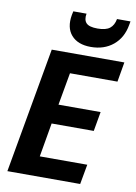

<svg xmlns="http://www.w3.org/2000/svg" viewBox="-100 -991 745 1054"><g transform="rotate(10 273.0 -463.5)"><path d="M545.9 -699.2 526.9 -588.9H262.2L230 -408.2H464.8L445.8 -299.8H210.9L178.2 -110.8H442.9L422.9 0H17.1L141.1 -699.2ZM536.1 -905.8Q523.4 -833.5 473.4 -792.2Q423.3 -751 349.1 -751Q276.4 -751 240.2 -792.5Q204.1 -834 216.8 -905.8L221.2 -926.8H294.9Q288.6 -892.1 304.9 -874.5Q321.3 -856.9 368.2 -856.9Q414.6 -856.9 436.5 -874.3Q458.5 -891.6 464.8 -926.8H540Z"/></g></svg>

Font: SVN-Poppins SemiBold
Style: Italic
Weight: 600
Italic angle: -10°
Designer: Ninad Kale (Devanagari), Jonny Pinhorn (Latin)
Foundry: Indian Type Foundry
Version: Version 3.002 2017